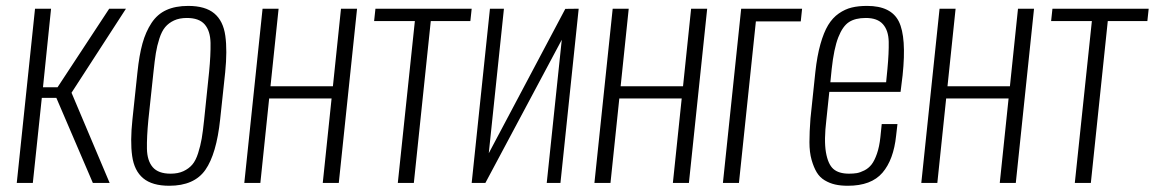

<svg xmlns="http://www.w3.org/2000/svg" viewBox="-20 -607 3831 637"><path d="M35.6 0 96.2 -578.1H149.4L122.6 -317.4H170.9L342.3 -578.1H397.9L217.3 -299.3L343.8 0H288.1L167 -282.2H118.7L88.9 0Z M541.5 9.3Q484.9 9.3 455.1 -15.6Q425.3 -40.5 418.5 -89.4Q411.6 -138.2 419.4 -210.9L436 -367.2Q441.9 -423.8 452.6 -462.6Q463.4 -501.5 482.7 -530.8Q502 -560.1 532 -573.7Q562 -587.4 604.5 -587.4Q661.1 -587.4 690.9 -562.5Q720.7 -537.6 727.5 -488.5Q734.4 -439.5 727.1 -367.2L710.4 -210.9Q698.2 -96.2 661.4 -43.5Q624.5 9.3 541.5 9.3ZM545.9 -30.8Q570.8 -30.8 588.6 -39.1Q606.4 -47.4 617.9 -60.8Q629.4 -74.2 637.2 -98.6Q645 -123 649.2 -147.2Q653.3 -171.4 657.2 -209L673.8 -369.1Q679.2 -424.8 678.5 -464.6Q677.7 -504.4 659.2 -525.9Q640.6 -547.4 600.1 -547.4Q575.2 -547.4 557.4 -539.1Q539.6 -530.8 528.1 -517.1Q516.6 -503.4 508.8 -479.2Q501 -455.1 497.1 -430.7Q493.2 -406.2 489.3 -369.1L472.2 -209Q466.8 -152.8 467.5 -113.3Q468.3 -73.7 486.8 -52.2Q505.4 -30.8 545.9 -30.8Z M790.5 0 851.1 -578.1H904.3L877.4 -320.8H1084.5L1111.3 -578.1H1164.6L1104 0H1050.8L1080.1 -280.3H873L843.8 0Z M1299.8 0 1356.4 -537.1H1221.2L1225.6 -578.1H1544.9L1540.5 -537.1H1409.2L1353 0Z M1544.9 0 1605.5 -578.1H1651.9L1601.6 -98.6L1855.5 -577.6L1899.9 -578.1L1839.4 0H1793.9L1843.8 -475.1L1590.3 0Z M1952.1 0 2012.7 -578.1H2065.9L2039.1 -320.8H2246.1L2272.9 -578.1H2326.2L2265.6 0H2212.4L2241.7 -280.3H2034.7L2005.4 0Z M2378.4 0 2439 -578.1H2641.1L2636.7 -536.1H2487.8L2431.6 0Z M2734.9 -334H2919.9L2924.3 -378.9Q2929.2 -431.2 2928.5 -468.5Q2927.7 -505.9 2909.4 -526.6Q2891.1 -547.4 2852.5 -547.4Q2817.9 -547.4 2796.9 -533.9Q2775.9 -520.5 2761.2 -483.2Q2746.6 -445.8 2739.3 -377.9ZM2793 9.3Q2769 9.3 2750.7 5.1Q2732.4 1 2716.1 -8.8Q2699.7 -18.6 2689.7 -35.2Q2679.7 -51.8 2672.6 -76.7Q2665.5 -101.6 2665.5 -135.5Q2665.5 -169.4 2668.9 -213.9L2685.1 -368.2Q2690.9 -421.4 2701.9 -460.4Q2712.9 -499.5 2727.5 -523.7Q2742.2 -547.9 2762.9 -562.3Q2783.7 -576.7 2805.7 -582Q2827.6 -587.4 2856.9 -587.4Q2936.5 -587.4 2962.2 -535.4Q2987.8 -483.4 2974.6 -357.4L2967.8 -302.2H2731.4L2721.7 -210Q2713.4 -141.6 2720.2 -101.8Q2727.1 -62 2744.9 -46.4Q2762.7 -30.8 2796.9 -30.8Q2811.5 -30.8 2822.8 -32.7Q2834 -34.7 2847.9 -41.7Q2861.8 -48.8 2871.6 -61.3Q2881.3 -73.7 2889.4 -96.9Q2897.5 -120.1 2900.9 -152.3L2905.3 -195.3H2957.5L2953.1 -157.2Q2944.8 -77.1 2907.7 -33.9Q2870.6 9.3 2793 9.3Z M3036.6 0 3097.2 -578.1H3150.4L3123.5 -320.8H3330.6L3357.4 -578.1H3410.6L3350.1 0H3296.9L3326.2 -280.3H3119.1L3089.8 0Z M3545.9 0 3602.5 -537.1H3467.3L3471.7 -578.1H3791L3786.6 -537.1H3655.3L3599.1 0Z"/></svg>

Font: Oswald
Style: Extra-Light
Weight: 200
Designer: Vernon Adams
Foundry: Vernon Adams
Version: 3.0; ttfautohint (v0.94.23-7a4d-dirty) -l 8 -r 50 -G 200 -x 